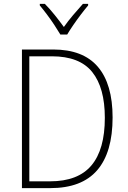

<svg xmlns="http://www.w3.org/2000/svg" viewBox="-20 -969 659 989"><path d="M560 -364Q560 -184 480.5 -92Q401 0 239 0H93V-714H254Q408 -714 484 -625Q560 -536 560 -364ZM520 -362Q520 -517 455 -598Q390 -679 247 -679H131V-35H238Q382 -35 451 -117Q520 -199 520 -362ZM291 -791Q278 -813 259.5 -841Q241 -869 221 -895.5Q201 -922 185 -941V-949H211Q236 -924 262 -891.5Q288 -859 309 -830Q330 -860 355.5 -890Q381 -920 407 -949H434V-941Q417 -921 396.5 -894Q376 -867 357.5 -840Q339 -813 326 -791Z"/></svg>

Font: Noto Sans Khmer UI SemiCondensed ExtraLight
Style: Regular
Weight: 200
Width: 4
Designer: Danh Hong and the Monotype Design Team
Foundry: Monotype Imaging Inc.
Version: Version 2.002; ttfautohint (v1.8.4.7-5d5b)